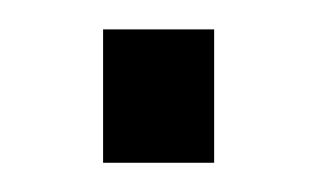

<svg xmlns="http://www.w3.org/2000/svg" viewBox="-20 -265 215 130"><path d="M49.8 -245.1H125V-154.8H49.8Z"/></svg>

Font: Halibut Cnd
Style: Regular
Weight: 400
Width: 3
Designer: Matteo Maggi
Foundry: Collletttivo
Version: Version 3.080 | FøM Fix